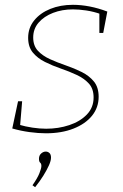

<svg xmlns="http://www.w3.org/2000/svg" viewBox="-20 -548 512 798"><path d="M171 6Q139 6 102.5 1Q66 -4 31 -14L55 -127H72L63 -19L58 -30Q85 -22 115 -17.5Q145 -13 172 -13Q223 -13 268 -28Q313 -43 341 -72Q369 -101 369 -143Q369 -179 349.5 -200.5Q330 -222 299 -236.5Q268 -251 233 -263Q198 -275 167 -290.5Q136 -306 116.5 -329.5Q97 -353 97 -391Q97 -432 122 -463Q147 -494 189 -511Q231 -528 283 -528Q317 -528 353 -521Q389 -514 426 -500L409 -411H393V-500L400 -489Q369 -500 338.5 -504.5Q308 -509 283 -509Q238 -509 200.5 -494.5Q163 -480 140.5 -454Q118 -428 118 -392Q118 -358 137.5 -337Q157 -316 188 -302Q219 -288 254 -276Q289 -264 320 -248.5Q351 -233 370.5 -209Q390 -185 390 -146Q390 -101 362.5 -67Q335 -33 285.5 -13.5Q236 6 171 6ZM126 230 115 222Q136 192 144 171.5Q152 151 152 142Q152 132 147 128Q142 124 142 112Q142 98 151 90Q160 82 170 82Q179 82 185.5 88Q192 94 192 107Q192 120 183.5 139Q175 158 160.5 181.5Q146 205 126 230Z"/></svg>

Font: Bitter Thin Thin
Style: Italic
Weight: 250
Italic angle: -9°
Version: Version 2.002